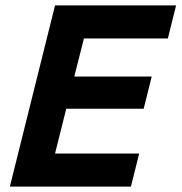

<svg xmlns="http://www.w3.org/2000/svg" viewBox="-20 -695 676 715"><path d="M467.5 0H16.7L185 -675H635.8L605 -551.7H292.5L256.7 -410H545L515 -290H226.7L185 -123.3H498.3Z"/></svg>

Font: Funnel Sans
Style: Bold Italic
Weight: 700
Italic angle: -14.036°
Designer: NORD ID, Kristian Moeller
Foundry: Dicotype
Version: Version 1.000